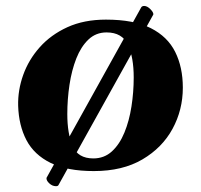

<svg xmlns="http://www.w3.org/2000/svg" viewBox="-20 -561 676 645"><path d="M41 -205.6Q39.6 -257.8 57.9 -309.1Q76.2 -360.4 113.5 -402.3Q150.9 -444.3 206.5 -469.7Q262.2 -495.1 335.9 -495.1Q429.7 -495.1 486.3 -466.6Q543 -438 568.6 -386.5Q594.2 -335 594.2 -266.6Q594.2 -191.9 559.6 -128.2Q524.9 -64.5 458.3 -25.4Q391.6 13.7 295.4 13.7Q205.6 13.7 150.1 -13.7Q94.7 -41 68.8 -90.3Q43 -139.6 41 -205.6ZM293.5 -28.8Q330.1 -28.8 356 -52.5Q381.8 -76.2 397.9 -115.5Q414.1 -154.8 421.6 -203.1Q429.2 -251.5 429.2 -300.8Q429.2 -368.2 409.9 -410.2Q390.6 -452.1 337.9 -452.1Q302.2 -452.1 277.1 -428.2Q252 -404.3 236.3 -364.5Q220.7 -324.7 213.4 -275.9Q206.1 -227.1 206.1 -177.7Q206.1 -112.3 223.9 -70.6Q241.7 -28.8 293.5 -28.8ZM495.1 -512.2 176.3 61Q174.3 64.5 168 64.5Q155.8 64.5 145.5 54.9Q135.3 45.4 136.2 36.6L454.6 -536.6Q457.5 -541 464.4 -541Q474.6 -541 485.4 -530Q496.1 -519 495.1 -512.2Z"/></svg>

Font: Gelasio
Style: Bold Italic
Weight: 700
Italic angle: -8.5°
Designer: Eben Sorkin
Foundry: Eben Sorkin
Version: Version 1.008